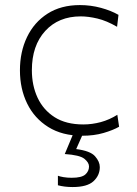

<svg xmlns="http://www.w3.org/2000/svg" viewBox="-20 -525 540 756"><path d="M303.5 9.5Q225 9.5 170.2 -24.8Q115.5 -59 87 -117.2Q58.5 -175.5 58.5 -248Q58.5 -321 86.5 -379.2Q114.5 -437.5 167.2 -471.2Q220 -505 294.5 -505Q337.5 -505 377.8 -494Q418 -483 446.5 -466.5L441 -419.5Q399.5 -443.5 363.5 -452Q327.5 -460.5 298 -460.5Q210.5 -460.5 158 -403Q105.5 -345.5 105.5 -248.5Q105.5 -188.5 128 -140.2Q150.5 -92 195.2 -63.5Q240 -35 308 -35Q342.5 -35 376.8 -44.2Q411 -53.5 442 -73L449 -26Q425.5 -12.5 388 -1.5Q350.5 9.5 303.5 9.5ZM266 211.5Q234 211.5 208 204.5V167Q215.5 170 230.2 172.5Q245 175 262.5 175Q301.5 175 316 162Q330.5 149 330.5 130.5Q330.5 115 312.2 100.2Q294 85.5 235 81.5L275 -14H307.5V0L280 62Q335.5 69 354.2 90.2Q373 111.5 373 133Q373 165.5 348.2 188.5Q323.5 211.5 266 211.5Z"/></svg>

Font: Heraclito ExtraLight
Style: Regular
Weight: 200
Designer: Kostas Bartsokas (font) & Cristiano Sobral (main changes)
Foundry: Kostas Bartsokas (font) & Cristiano Sobral (main changes)
Version: Version 1.00;July 8, 2020;FontCreator 13.0.0.2655 64-bit